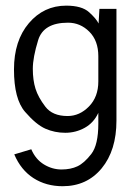

<svg xmlns="http://www.w3.org/2000/svg" viewBox="-20 -475 470 677"><path d="M390.6 -49.8Q390.6 55.2 338.6 118.4Q286.6 181.6 200.7 181.6Q142.6 181.6 98.1 153.1Q53.7 124.5 30.3 69.3L90.3 51.3Q105.5 86.9 134.8 104.7Q164.1 122.6 196.8 122.6Q229.5 122.6 253.2 111.3Q276.9 100.1 301.8 68.1Q326.7 36.1 326.7 -39.1V-77.1Q310.5 -42 278.8 -24.4Q247.1 -6.8 210 -6.8Q172.9 -6.8 140.1 -21.2Q107.4 -35.6 68.4 -80.6Q29.3 -125.5 29.3 -230Q29.3 -331.5 81.8 -393.3Q134.3 -455.1 213.4 -455.1Q268.6 -455.1 294.2 -431.9Q319.8 -408.7 327.6 -392.1L330.6 -443.8H390.6ZM326.7 -188V-276.9Q326.7 -331.5 294.9 -363.3Q263.2 -395 219.7 -395Q133.8 -395 114.7 -334Q95.7 -272.5 95.7 -232.4Q95.7 -192.4 105.2 -162.1Q114.7 -131.8 139.9 -98.9Q165 -65.9 218.3 -65.9Q260.7 -65.9 293.7 -99.6Q326.7 -133.3 326.7 -188Z"/></svg>

Font: Meera
Style: Regular
Weight: 400
Designer: Hussain KH and Suresh P for Swathanthra Malayalam Computing (SMC)
Version: Version 7.0.0+20221109